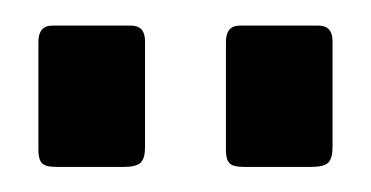

<svg xmlns="http://www.w3.org/2000/svg" viewBox="-20 -762 290 150"><path d="M93.3 -729.8V-646.9Q93.3 -638.3 89.9 -634.9Q86.5 -631.6 76.6 -631.6H24Q15.4 -631.6 12.7 -634.6Q10 -637.5 10 -644.9V-729.2Q10 -742 20.9 -742H82.4Q93.3 -742 93.3 -729.8ZM239.8 -729.8V-646.9Q239.8 -638.3 236.4 -634.9Q233 -631.6 223.1 -631.6H170.5Q161.9 -631.6 159.2 -634.6Q156.5 -637.5 156.5 -644.9V-729.2Q156.5 -742 167.4 -742H228.8Q239.8 -742 239.8 -729.8Z"/></svg>

Font: Libre Franklin Thin
Style: Regular
Weight: 100
Designer: Pablo Impallari, Rodrigo Fuenzalida, Nhung Nguyen
Foundry: Impallari Type
Version: Version 3.000